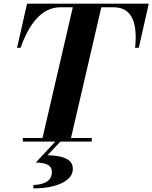

<svg xmlns="http://www.w3.org/2000/svg" viewBox="-20 -770 829 1044"><path d="M206.5 0 380.5 -750H535.5L361.5 0ZM104 0V-19.5H479V0ZM72.7 -510 127 -750H789L734.5 -510H714.5Q721.8 -573.5 713.6 -623.2Q705.5 -673 677.3 -701.7Q649 -730.5 595.5 -730.5H310.5Q270.3 -730.5 237.4 -714Q204.5 -697.5 177.8 -667.5Q151 -637.5 129.8 -597.5Q108.5 -557.5 92 -510ZM161.5 254.5V235.5Q204 235.5 233 218.5Q262 201.5 262 165.7Q262 137.5 238.9 125.8Q215.8 114 174.3 114L285 -4.7H312.3L238.3 74.3Q277.5 74.8 308.6 81.9Q339.8 89 357.9 104.7Q376 120.5 376 147.7Q376 181.5 347.6 205.4Q319.3 229.3 270.8 241.9Q222.2 254.5 161.5 254.5Z"/></svg>

Font: Bodoni Moda
Style: Italic
Weight: 400
Italic angle: -13°
Designer: Owen Earl
Foundry: indestructible type
Version: Version 2.005